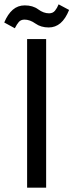

<svg xmlns="http://www.w3.org/2000/svg" viewBox="-51 -868 340 888"><path d="M74.4 0H162.4V-687.3H74.4ZM17.6 -737.3Q26.7 -755.7 36.1 -766.5Q45.6 -777.3 62.4 -777.3Q87.4 -777.3 112.9 -759.1Q138.3 -741 174.4 -741Q205.1 -741 228.6 -760.9Q252 -780.9 268.6 -822L220.1 -847.9Q213.3 -830.9 203.4 -818.6Q193.6 -806.4 175.9 -806.4Q150.3 -806.4 125.6 -824.8Q100.9 -843.1 63.3 -843.1Q31.6 -843.1 8.2 -823Q-15.1 -802.9 -31.4 -764Z"/></svg>

Font: Secuela Black
Style: Regular
Weight: 900
Designer: Fernando Haro
Foundry: deFharo
Version: Version 1.704